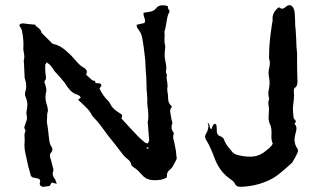

<svg xmlns="http://www.w3.org/2000/svg" viewBox="-20 -720 1262 740"><path d="M1114.7 -243.2Q1122.6 -235.4 1122.6 -225.1Q1122.6 -220.7 1121.6 -215.3L1119.1 -206.1Q1115.2 -193.4 1115.2 -181.6Q1115.2 -163.1 1125.5 -148.4Q1128.4 -144.5 1128.4 -139.6Q1128.4 -134.3 1125 -127.9L1117.7 -113.3L1109.4 -99.1L1107.9 -95.7L1105.5 -92.8L1085.4 -74.7L1064.9 -57.1Q1041 -36.6 1019 -26.4Q965.8 -1 905.3 0Q890.6 0 885.7 -11.7Q882.3 -19.5 871.1 -27.3Q828.6 -55.7 809.1 -105L801.8 -124L793.9 -143.1Q784.7 -164.6 774.9 -180.2Q770.5 -186.5 770.5 -192.9Q770.5 -197.8 772.9 -202.6L778.3 -212.4Q780.8 -218.3 781.7 -223.1Q783.2 -228 783.2 -232.9Q783.2 -240.2 779.8 -247.6Q784.2 -244.6 786.1 -240.7L787.1 -237.3L788.1 -233.4Q789.1 -224.6 794.9 -222.2L797.9 -229.5L800.3 -236.3Q802.7 -239.7 804.2 -241.2Q805.7 -242.7 808.1 -242.7Q809.1 -242.7 810.1 -242.2Q811.5 -241.2 813.5 -239.3Q814.5 -236.8 814.5 -234.9L815.4 -224.6V-213.9Q816.4 -197.8 830.1 -194.3Q839.8 -191.9 843.8 -181.2Q847.7 -169.4 857.4 -156.2L866.2 -145.5L875.5 -134.3Q881.8 -127 891.6 -124Q917 -116.2 943.4 -116.2H946.3Q977.5 -116.7 1001.5 -136.2L1009.3 -142.6L1017.6 -148.9Q1026.9 -157.2 1031.2 -166Q1025.9 -179.2 1025.9 -195.8Q1025.9 -199.7 1026.4 -203.6V-210.9Q1026.4 -230 1020 -242.7Q1015.6 -251.5 1015.1 -264.2L1015.6 -274.9L1016.1 -286.1L1016.6 -293.9V-301.8L1015.6 -310.5L1014.2 -319.3V-321.8Q1014.2 -329.6 1016.6 -336.4Q1017.1 -337.9 1017.1 -339.4Q1017.1 -340.8 1016.6 -342.8L1015.6 -346.7L1015.1 -350.1Q1014.2 -354 1014.2 -358.9Q1014.2 -365.7 1016.1 -375Q1019 -388.2 1019 -400.9Q1019 -411.1 1017.1 -420.9Q1015.1 -430.7 1015.1 -439.5Q1015.1 -449.2 1017.6 -457.5Q1020 -468.3 1020 -476.6Q1020 -484.4 1018.1 -489.7Q1017.1 -492.2 1017.1 -496.6V-509.8Q1017.1 -536.1 1020.5 -567.4Q1022.5 -588.9 1028.8 -630.9L1030.3 -636.7L1030.8 -642.6Q1030.3 -645.5 1030.3 -648.4Q1030.3 -672.4 1052.7 -690.9Q1053.7 -691.4 1054.7 -691.4Q1056.2 -691.4 1057.6 -690.4L1062.5 -687.5Q1064.5 -686.5 1066.9 -686.5Q1073.2 -686.5 1080.6 -692.9Q1088.9 -700.2 1096.2 -700.2Q1104.5 -700.2 1110.8 -689Q1115.2 -681.2 1115.7 -670.9L1117.2 -646.5L1117.7 -622.1L1119.1 -609.4L1120.1 -596.7L1121.6 -568.8L1122.6 -540.5L1124 -525.9L1125 -510.7V-475.6L1125.5 -441.9L1126.5 -408.2V-400.9L1125 -393.6Q1123 -385.7 1115.7 -380.9Q1113.8 -379.4 1112.8 -375.5Q1112.3 -371.6 1112.3 -368.2Q1113.3 -361.3 1113.3 -353Q1113.3 -344.7 1112.3 -335.4L1110.4 -319.3L1108.9 -303.2V-298.8Q1108.9 -292 1109.9 -283.7L1110.8 -273.4L1112.3 -263.7Q1112.8 -262.7 1113.8 -261.2L1116.7 -258.8Q1120.1 -255.4 1120.1 -252Q1120.1 -247.6 1114.7 -243.2ZM551.3 -150.9Q550.8 -152.3 549.8 -152.3L546.9 -151.9L544.9 -150.4V-148.9L546.4 -147L553.7 -148.4ZM291 -342.3Q289.6 -351.6 276.9 -355.5Q256.8 -361.3 242.7 -381.8L238.8 -386.2L235.8 -391.1Q228.5 -403.3 214.8 -418.5L203.1 -431.6L191.4 -444.3Q188 -448.2 183.6 -456.1L174.8 -467.3Q173.3 -469.7 168.9 -473.1L164.6 -476.1L160.2 -479.5L158.2 -476.6L156.7 -474.1Q154.3 -471.7 154.3 -470.2V-451.2L155.8 -432.6L156.7 -426.3L157.2 -419.9Q157.2 -413.1 152.3 -408.2Q151.4 -406.7 151.4 -404.3V-402.3L152.3 -398.9L153.8 -396Q158.7 -382.3 158.7 -372.6Q158.7 -367.2 157.2 -362.8Q155.3 -355 155.3 -346.2Q155.3 -340.8 155.8 -335.4L158.7 -321.8L162.6 -308.6Q164.6 -300.8 164.6 -294.9Q164.6 -289.6 163.1 -286.1Q161.6 -281.7 161.6 -274.4V-268.1L161.1 -262.2Q160.6 -259.3 160.6 -255.9Q160.6 -247.6 162.6 -237.3L164.6 -224.6L166 -212.4L168.9 -187L169.9 -178.7L171.4 -170.4Q173.3 -161.1 178.7 -154.3Q182.1 -148.9 182.1 -144Q182.1 -137.7 177.2 -132.3Q172.4 -127.4 172.4 -120.6Q172.4 -117.2 173.3 -113.8Q177.7 -100.6 182.1 -80.6L183.6 -75.7L185.1 -70.3Q186 -67.4 186 -64.5Q186 -62 185.1 -60.1Q183.1 -55.7 183.1 -50.8Q183.1 -40 192.9 -27.8Q194.3 -24.9 195.8 -20.5L197.3 -16.6L198.7 -11.7Q193.8 -13.2 188 -14.2L179.2 -16.6L175.8 -10.3L173.3 -6.8L171.9 -3.4L162.6 -2L152.3 -0.5Q149.9 0 147.9 0Q135.3 0 133.3 -10.3V-15.1L134.8 -20.5V-22Q134.8 -27.3 128.9 -31.2Q124.5 -32.2 117.7 -33.7L104.5 -36.6L99.1 -42L88.9 -79.1L80.6 -116.7L77.6 -130.4L75.2 -144Q74.2 -152.8 74.2 -160.2Q74.2 -166 74.7 -170.9L75.2 -181.2L74.7 -190.9Q74.2 -194.3 74.2 -197.8Q74.2 -205.6 76.7 -210.4L78.1 -214.8Q78.1 -217.3 77.6 -218.8Q73.7 -224.1 73.7 -230V-231.4L76.2 -237.3L78.1 -243.7L81.1 -252L83.5 -259.8Q84 -263.2 84 -266.6Q84 -272 82.5 -276.9Q81.5 -279.8 81.5 -283.2Q81.5 -287.1 82.5 -291.5Q85.4 -304.2 85.4 -315.4Q85.4 -332 79.1 -345.2Q76.2 -351.1 76.2 -356.9Q76.2 -361.3 77.6 -366.2Q81.1 -377.4 81.1 -388.2Q81.1 -400.9 76.7 -414.1L74.7 -421.4V-428.7L72.3 -477.1L71.8 -481.9Q71.3 -483.9 71.3 -484.9Q71.3 -486.3 71.8 -487.3Q73.7 -493.7 73.7 -501.5Q73.7 -511.2 70.8 -522.9Q69.8 -526.9 69.8 -532.2Q69.8 -536.1 70.3 -540.5V-558.6Q68.8 -583.5 64.5 -602.5Q63.5 -606.4 60.1 -612.3L57.1 -617.2L54.2 -622.6Q58.1 -629.9 68.4 -629.9Q70.8 -629.9 73.2 -629.4L93.3 -627L103.5 -626L115.2 -625L116.7 -622.6L118.7 -619.6Q122.6 -616.2 125.5 -614.3Q139.2 -603.5 139.2 -596.2Q139.2 -594.7 140.1 -593.8L181.6 -552.2L183.6 -551.3L186.5 -550.3Q204.6 -546.4 220.7 -535.2Q226.6 -531.2 233.9 -524.9L246.1 -513.7Q252.4 -508.3 259.8 -500L272.9 -485.4L278.8 -478.5L285.2 -472.2Q292.5 -464.8 300.8 -460.4Q314.9 -452.6 314.9 -442.9Q314.9 -438.5 311.5 -433.1L316.4 -427.7L321.8 -423.3Q327.6 -418 331.1 -414.6Q336.4 -408.7 345.7 -408.2Q346.2 -408.2 347.2 -405.3V-402.8L347.7 -400.9Q349.1 -399.4 353 -399.4H358.9Q366.2 -398.9 369.1 -395Q370.6 -393.1 370.6 -390.6Q370.6 -388.7 369.1 -386.7L363.3 -378.9Q377 -350.6 394.5 -334Q400.9 -328.1 405.3 -318.8Q414.1 -300.3 438 -286.1Q448.7 -279.8 450.2 -276.9Q450.7 -276.4 450.7 -274.9Q450.7 -271.5 448.2 -263.2L479.5 -229L511.2 -195.3Q516.6 -189.5 525.4 -182.1L539.6 -169.9Q541 -169.4 543.5 -168.5L548.3 -167Q552.7 -170.9 554.2 -176.8L555.2 -182.1L554.2 -187L549.8 -243.7L549.3 -247.1V-250Q551.8 -259.8 551.8 -272.9Q551.8 -281.7 550.8 -292.5L548.3 -313.5Q547.4 -320.3 547.4 -326.7Q547.4 -330.6 547.9 -334.5Q547.9 -343.8 546.4 -361.3L544.9 -375V-388.7Q544.9 -402.3 543.5 -425.8L542 -443.8L541 -462.4Q541 -485.8 536.6 -516.1L533.2 -543L528.8 -569.8Q525.9 -590.3 515.1 -604Q510.7 -609.9 508.3 -613.8Q506.8 -618.2 506.8 -622.6V-624.5L521.5 -627.9L536.6 -631.3Q539.1 -635.3 539.1 -640.1Q539.1 -645 536.6 -650.9L533.7 -660.6Q533.2 -664.6 533.2 -668V-670.9L538.1 -671.4L542.5 -672.4L549.8 -673.3Q572.3 -675.8 580.6 -687Q589.8 -699.7 606.9 -699.7Q614.7 -699.7 624 -697.3L626.5 -695.3Q627.9 -694.3 627.9 -693.8Q627 -692.4 627 -690.4Q627 -688 629.9 -684.1L632.8 -679.2Q633.8 -677.7 633.8 -676.3Q633.8 -675.3 632.8 -673.8Q628.4 -666 625.5 -655.8L622.1 -637.7L619.1 -620.1L616.2 -605.5L614.7 -601.6Q613.8 -599.6 613.8 -598.1V-597.2Q614.7 -591.8 614.7 -584.5L613.8 -571.3V-566.4Q613.8 -553.2 616.2 -545.4Q617.2 -543.5 617.2 -541.5Q617.2 -540 616.7 -538.1L616.2 -530.8L614.7 -516.1V-501.5L616.7 -487.3L619.6 -473.1Q621.1 -464.8 621.1 -460.4L620.6 -453.1L619.6 -445.8Q619.6 -437.5 623.5 -431.2Q622.1 -427.2 622.1 -421.9Q622.1 -415 624 -406.2L625.5 -394Q626 -391.1 626 -388.7Q626 -384.8 625 -381.3Q624.5 -379.4 624.5 -376.5Q624.5 -373.5 625 -370.1L625.5 -364.3L627 -358.4L628.4 -335.4Q628.4 -322.8 643.1 -308.6Q635.7 -301.3 635.7 -291L638.7 -272.5L640.6 -261.2L643.6 -250L644.5 -247.6V-245.6Q641.1 -237.3 641.1 -230Q641.1 -218.8 648.9 -209Q649.9 -207.5 649.9 -206.1Q649.9 -204.6 649.4 -203.1Q647.5 -198.2 647.5 -192.4Q647.5 -189 647.9 -185.1L650.4 -176.8L652.3 -168L657.7 -140.6L660.6 -113.3L661.1 -108.9Q660.6 -106.4 659.7 -105L654.8 -95.2L649.4 -85Q643.6 -73.2 635.7 -66.9Q623.5 -57.1 623.5 -46.4V-40L622.1 -35.6Q606 -25.4 577.6 -25.4H575.2Q544.9 -25.9 528.8 -44.4L521 -52.7L512.7 -61.5Q503.4 -70.3 493.2 -76.7Q486.8 -81.1 485.8 -85.4Q485.4 -97.2 466.3 -111.3Q461.4 -115.2 457.5 -119.6L427.7 -158.2Q410.2 -181.2 397.5 -196.3L384.3 -213.9L371.1 -231.9Q355 -253.9 341.8 -266.6L337.9 -271L334 -275.9Q328.1 -290 312 -306.2L297.9 -319.8L283.2 -333.5L282.2 -335.4L281.7 -337.4Z"/></svg>

Font: Kurland
Style: Regular
Weight: 400
Designer: GGBot
Version: 0.22